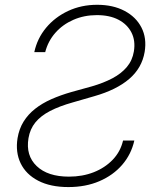

<svg xmlns="http://www.w3.org/2000/svg" viewBox="-20 -758 654 790"><path d="M261.2 11.7Q187.5 11.7 137.2 -14.4Q86.9 -40.5 64.9 -86.2Q43 -131.8 52.2 -189.5Q58.6 -228 77.1 -257.8Q95.7 -287.6 124.5 -310.3Q153.3 -333 191.4 -349.9Q229.5 -366.7 273.9 -379.4L358.4 -402.8Q405.8 -416.5 442.4 -435.8Q479 -455.1 502 -482.4Q524.9 -509.8 530.8 -546.4Q538.1 -590.3 521 -624Q503.9 -657.7 467.5 -676.8Q431.2 -695.8 378.4 -695.8Q326.2 -695.8 282 -676.5Q237.8 -657.2 207.8 -623Q177.7 -588.9 166 -543.5H121.1Q133.3 -600.1 169.7 -643.8Q206.1 -687.5 260.3 -712.9Q314.5 -738.3 379.9 -738.3Q444.8 -738.3 492.2 -713.4Q539.6 -688.5 562 -644.8Q584.5 -601.1 575.2 -544.4Q564 -478 511.5 -433.1Q459 -388.2 368.2 -362.3L280.3 -336.9Q224.6 -321.3 186 -301.3Q147.5 -281.2 125.5 -254.2Q103.5 -227.1 97.2 -189.5Q85.4 -118.2 130.9 -74.7Q176.3 -31.2 263.7 -31.2Q319.3 -31.2 365.5 -49.3Q411.6 -67.4 443.6 -100.6Q475.6 -133.8 486.3 -179.7H532.7Q520 -123 482.7 -79.8Q445.3 -36.6 388.9 -12.5Q332.5 11.7 261.2 11.7Z"/></svg>

Font: Inter 17pt ExtraLight
Style: Italic
Weight: 250
Italic angle: -9.3988°
Version: Version 4.001;git-66647c0bb